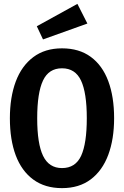

<svg xmlns="http://www.w3.org/2000/svg" viewBox="-20 -956 640 991"><path d="M569 -346Q569 -238 538.8 -156.8Q508.5 -75.5 448.5 -30.2Q388.5 15 300 15Q212 15 151.8 -29.2Q91.5 -73.5 61.2 -154.2Q31 -235 31 -345.5Q31 -453.5 61.2 -534.8Q91.5 -616 151.8 -661.2Q212 -706.5 300 -706.5Q388.5 -706.5 448.5 -662.5Q508.5 -618.5 538.8 -537.5Q569 -456.5 569 -346ZM428 -346Q428 -477 398.2 -540.2Q368.5 -603.5 300 -603.5Q231.5 -603.5 201.8 -540Q172 -476.5 172 -345.5Q172 -214 202.5 -151.2Q233 -88.5 300 -88.5Q369.5 -88.5 398.8 -152Q428 -215.5 428 -346ZM379.5 -936 431 -834.5 202 -752.5 170 -820.5Z"/></svg>

Font: Fira Code Light SemiBold
Style: Regular
Weight: 600
Monospace: yes
Version: Version 5.002